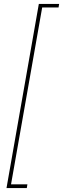

<svg xmlns="http://www.w3.org/2000/svg" viewBox="-20 -831 320 974"><path d="M13 123 177 -811H280L277 -793H194L36 104H119L116 123Z"/></svg>

Font: DM Sans 17pt Thin
Style: Italic
Weight: 250
Italic angle: -10°
Version: Version 4.004;gftools[0.9.30]